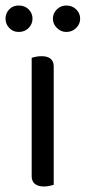

<svg xmlns="http://www.w3.org/2000/svg" viewBox="-35 -669 311 697"><path d="M80 -343H160V2Q156 3 146 5.5Q136 8 125 8Q103 8 91.5 -1.5Q80 -11 80 -29ZM160 -292H80V-459Q85 -461 95 -463Q105 -465 116 -465Q138 -465 149 -455.5Q160 -446 160 -428ZM83 -601Q83 -582 69 -567.5Q55 -553 33 -553Q12 -553 -1.5 -567.5Q-15 -582 -15 -601Q-15 -621 -1.5 -635Q12 -649 33 -649Q55 -649 69 -635Q83 -621 83 -601ZM256 -601Q256 -582 241.5 -567.5Q227 -553 206 -553Q186 -553 171.5 -567.5Q157 -582 157 -601Q157 -621 171.5 -635Q186 -649 206 -649Q227 -649 241.5 -635Q256 -621 256 -601Z"/></svg>

Font: Baloo Tamma 2
Style: Regular
Weight: 400
Designer: Divya Kowshik, Shuchita Grover and Ek Type
Foundry: Ek Type
Version: Version 1.700